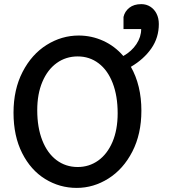

<svg xmlns="http://www.w3.org/2000/svg" viewBox="-20 -897 817 929"><path d="M356 -624Q298.8 -624 254.4 -592Q210 -560.1 185.1 -501.2Q160.2 -442.4 160.2 -363.8Q160.2 -280.3 184.6 -218Q209 -155.8 253.4 -122.3Q297.9 -88.9 356 -88.9Q411.1 -88.9 455.1 -120.1Q499 -151.4 524.2 -210.2Q549.3 -269 549.3 -349.1Q549.3 -433.1 525.1 -495.4Q501 -557.6 457 -590.8Q413.1 -624 356 -624ZM351.1 12.2Q268.6 12.2 198.7 -30.8Q128.9 -73.7 87.2 -156.2Q45.4 -238.8 45.4 -351.6Q45.4 -464.4 89.4 -549.3Q133.3 -634.3 205.8 -679.7Q278.3 -725.1 360.8 -725.1Q422.9 -725.1 479 -699.7Q535.2 -674.3 576.7 -626Q617.2 -648.9 640.1 -683.6Q663.1 -718.3 663.1 -756.3H577.6V-814.9Q583.5 -841.8 605.7 -859.4Q627.9 -877 663.6 -877Q688 -877 707.3 -864.7Q726.6 -852.5 737.5 -830.8Q748.5 -809.1 748.5 -780.8Q748.5 -714.8 712.2 -662.6Q675.8 -610.4 613.3 -573.7Q664.1 -483.9 664.1 -361.3Q664.1 -248.5 620.4 -163.6Q576.7 -78.6 504.6 -33.2Q432.6 12.2 351.1 12.2Z"/></svg>

Font: Lesson One Medium
Style: Regular
Weight: 500
Designer: But Ko, Victor Gaultney, Annie Olsen, Julie Remington, Don Collingsworth, Eric Hays, Becca Hirsbrunner
Version: Version 1.100